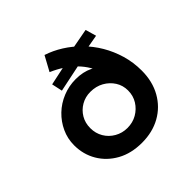

<svg xmlns="http://www.w3.org/2000/svg" viewBox="-188 -919 1100 1100"><g transform="rotate(-45 362.5 -368.5)"><path d="M360 7Q273 7 209 -28.5Q145 -64 109.5 -124Q74 -184 74 -258Q74 -312 96 -359.5Q118 -407 155.5 -443Q193 -479 243 -499.5Q293 -520 348 -520Q408 -520 452.5 -498Q497 -476 525.5 -437.5Q554 -399 565 -348L494 -361Q493 -401 483 -437Q473 -473 454 -504.5Q435 -536 408.5 -563Q382 -590 347.5 -613Q313 -636 271 -654L320 -744Q372 -727 420.5 -696.5Q469 -666 511 -623.5Q553 -581 584 -528.5Q615 -476 633 -415Q651 -354 651 -287Q651 -199 613.5 -132.5Q576 -66 510.5 -29.5Q445 7 360 7ZM360 -112Q404 -112 438.5 -132Q473 -152 494 -185.5Q515 -219 515 -262Q515 -303 494 -336Q473 -369 437.5 -389Q402 -409 356 -409Q315 -409 281.5 -389.5Q248 -370 228.5 -337Q209 -304 209 -262Q209 -220 229 -186Q249 -152 284 -132Q319 -112 360 -112ZM246 -529 232 -594 387 -627 443 -652 588 -679 607 -613 494 -593 452 -572Z"/></g></svg>

Font: Lexend Exa SemiBold
Style: Regular
Weight: 600
Designer: Bonnie Shaver-Troup, Thomas Jockin
Foundry: Lexend
Version: Version 1.007